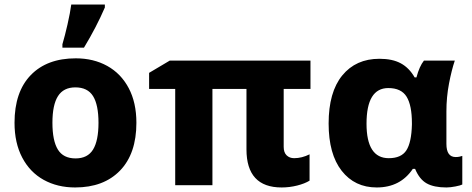

<svg xmlns="http://www.w3.org/2000/svg" viewBox="-20 -816 2080 846"><path d="M311 10Q233 10 172.5 -23.5Q112 -57 78 -121.5Q44 -186 44 -275Q44 -411 115.5 -485Q187 -559 314 -559Q392 -559 452.5 -525.5Q513 -492 547 -428Q581 -364 581 -275Q581 -139 509 -64.5Q437 10 311 10ZM313 -118Q366 -118 390 -157Q414 -196 414 -275Q414 -354 390 -392.5Q366 -431 312 -431Q260 -431 235.5 -392.5Q211 -354 211 -275Q211 -196 235 -157Q259 -118 313 -118ZM255 -621Q266 -658 277.5 -708.5Q289 -759 294 -796H442V-783Q405 -697 350 -606H255Z M1344 -136V-20Q1323 -7 1289.5 1.5Q1256 10 1221 10Q1066 10 1066 -158V-424H916V0H752V-424H637V-495L728 -549H1348V-424H1230V-169Q1230 -144 1243 -131.5Q1256 -119 1276 -119Q1310 -119 1344 -136Z M1428 -272Q1428 -410 1488 -483.5Q1548 -557 1652 -557Q1709 -557 1746 -537Q1783 -517 1807 -475H1815Q1828 -524 1848 -549H1984Q1970 -508 1958.5 -448Q1947 -388 1947 -325V-182Q1947 -124 1988 -124Q1996 -124 2004 -125.5Q2012 -127 2017 -129V-3Q2010 1 1987 5.5Q1964 10 1947 10Q1892 10 1860 -8Q1828 -26 1809 -72H1799Q1744 10 1640 10Q1543 10 1485.5 -63.5Q1428 -137 1428 -272ZM1795 -267V-273Q1795 -352 1771.5 -390Q1748 -428 1691 -428Q1595 -428 1595 -271Q1595 -119 1693 -119Q1748 -119 1770.5 -153.5Q1793 -188 1795 -267Z"/></svg>

Font: Noto Sans UI ExtraBold
Style: Regular
Weight: 800
Designer: Monotype Design Team
Foundry: Monotype Imaging Inc.
Version: Version 1.001